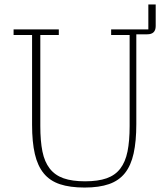

<svg xmlns="http://www.w3.org/2000/svg" viewBox="-20 -830 756 862"><path d="M360 12Q294 12 249 -3Q204 -18 176.5 -51.5Q149 -85 136.5 -138.5Q124 -192 124 -270V-673H41V-698H244V-673H161V-264Q161 -197 170.5 -150Q180 -103 203.5 -73Q227 -43 265.5 -29.5Q304 -16 362 -16Q420 -16 458.5 -29.5Q497 -43 520 -73Q543 -103 552.5 -150Q562 -197 562 -264V-673H479V-698H646V-810H679V-713Q679 -676 641 -676H592V-273Q592 -196 580 -141.5Q568 -87 541 -53Q514 -19 469.5 -3.5Q425 12 360 12Z"/></svg>

Font: IBM Plex Serif ExtLt
Style: Regular
Weight: 200
Designer: Mike Abbink, Paul van der Laan, Pieter van Rosmalen
Foundry: Bold Monday
Version: Version 3.001